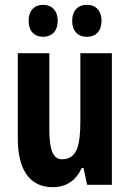

<svg xmlns="http://www.w3.org/2000/svg" viewBox="-20 -768 541 798"><path d="M99 -681C99 -638 124 -615 159 -615C196 -615 220 -640 220 -681C220 -723 196 -748 159 -748C124 -748 99 -725 99 -681ZM280 -681C280 -639 304 -615 341 -615C379 -615 402 -640 402 -681C402 -723 379 -748 341 -748C305 -748 280 -725 280 -681ZM445 -547H314V-269C314 -164 301 -106 237 -106C200 -106 185 -147 185 -229V-547H54V-191C54 -65 102 10 199 10C255 10 295 -17 320 -70H327L342 0H445Z"/></svg>

Font: Noto Sans Myanmar UI ExtraCondensed
Style: Bold
Weight: 700
Width: 2
Designer: Monotype Design Team
Foundry: Monotype Imaging Inc.
Version: Version 2.103